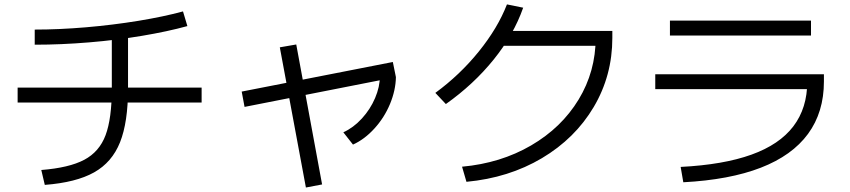

<svg xmlns="http://www.w3.org/2000/svg" viewBox="-20 -795 3790 856"><path d="M478.5 -400.4V-659.2H550.8V-400.4Q550.8 -250 515.1 -160.6Q479.5 -71.3 399.4 -26.4Q319.3 18.6 179.7 29.3L164.1 -37.1Q288.1 -46.9 355.5 -82.5Q422.9 -118.2 450.7 -192.4Q478.5 -266.6 478.5 -400.4ZM58.6 -404.3H878.9V-337.9H58.6ZM795.9 -744.1 815.4 -678.7Q726.6 -654.3 613.3 -635.3Q500 -616.2 376.5 -606Q252.9 -595.7 134.8 -595.7V-663.1Q243.2 -663.1 363.3 -673.3Q483.4 -683.6 596.7 -702.1Q710 -720.7 795.9 -744.1Z M1057.6 -386.7 1731.4 -518.6 1745.1 -451.2 1070.3 -318.4ZM1227.5 -584 1300.8 -596.7 1416 27.3 1343.8 41ZM1673.8 -457 1745.1 -451.2Q1744.1 -392.6 1718.8 -331.5Q1693.4 -270.5 1649.4 -222.2Q1605.5 -173.8 1553.7 -150.4L1510.7 -205.1Q1555.7 -225.6 1593.3 -266.6Q1630.9 -307.6 1652.3 -357.9Q1673.8 -408.2 1673.8 -457Z M2635.7 -626 2667 -590.8H2203.1V-657.2H2710V-626Q2710 -458 2627 -317.9Q2543.9 -177.7 2396 -89.8Q2248 -2 2059.6 15.6L2040 -51.8Q2211.9 -67.4 2347.7 -146.5Q2483.4 -225.6 2559.6 -351.1Q2635.7 -476.6 2635.7 -626ZM2240.2 -775.4 2312.5 -760.7Q2270.5 -640.6 2181.2 -529.8Q2091.8 -418.9 1967.8 -331.1L1920.9 -380.9Q2030.3 -460.9 2114.7 -565.4Q2199.2 -669.9 2240.2 -775.4Z M3579.1 -431.6 3614.3 -397.5H2901.4V-463.9H3653.3V-431.6Q3653.3 -294.9 3582.5 -198.2Q3511.7 -101.6 3372.1 -47.4Q3232.4 6.8 3026.4 17.6L3014.6 -50.8Q3205.1 -60.5 3330.1 -105.5Q3455.1 -150.4 3517.1 -231.9Q3579.1 -313.5 3579.1 -431.6ZM2966.8 -703.1H3595.7V-636.7H2966.8Z"/></svg>

Font: WEMIX Pretendard Variable
Style: Regular
Weight: 400
Designer: Base glyphs from Inter by Rasmus Andersson; Hangeul glyphs from Noto Sans CJK(Source Han Sans) by Jang Soo-young and Kan
Foundry: Kil Hyung-jin
Version: Version 1.000;Glyphs 3.2 (3208)